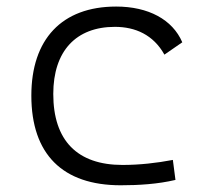

<svg xmlns="http://www.w3.org/2000/svg" viewBox="-20 -547 626 577"><path d="M342.8 9.8C396.5 9.8 454.1 6.3 507.3 -6.3L499.5 -66.4C450.7 -57.1 399.4 -51.3 348.1 -51.3C212.4 -51.3 140.1 -124.5 140.1 -264.6C140.1 -393.6 208.5 -466.3 325.2 -466.3C386.7 -466.3 440.9 -442.4 474.1 -382.8L527.8 -419.9C498.5 -488.3 425.8 -527.3 329.1 -527.3C165.5 -527.3 74.2 -428.7 74.2 -259.8C74.2 -83.5 168 9.8 342.8 9.8Z"/></svg>

Font: Cascadia Mono NF Light
Style: Regular
Weight: 300
Monospace: yes
Designer: Aaron Bell
Foundry: Saja Typeworks
Version: Version 2404.023